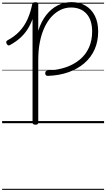

<svg xmlns="http://www.w3.org/2000/svg" viewBox="-20 -1166 1005 1817"><path d="M434 -448Q421 -447 414.5 -454Q408 -461 408 -473Q408 -486 414.5 -492Q421 -498 433 -499Q528 -503 605 -530Q682 -557 737.5 -604Q793 -651 822.5 -717.5Q852 -784 852 -867Q852 -978 798 -1036.5Q744 -1095 651 -1095Q600 -1095 554 -1073Q508 -1051 469 -1009.5Q430 -968 401.5 -907.5Q373 -847 357.5 -769.5Q342 -692 342 -598V-5Q342 4 336 9Q330 14 316 14Q302 14 295 9Q288 4 288 -5V-986Q268 -931 239 -886.5Q210 -842 170.5 -806.5Q131 -771 75 -740Q65 -734 57.5 -736.5Q50 -739 43 -752Q37 -763 39.5 -771.5Q42 -780 52 -785Q119 -821 165 -870Q211 -919 240 -983.5Q269 -1048 285 -1127Q287 -1137 295 -1141Q303 -1145 316 -1145Q329 -1145 335.5 -1140.5Q342 -1136 342 -1126V-875Q371 -965 418.5 -1025Q466 -1085 527 -1115.5Q588 -1146 657 -1146Q733 -1146 789.5 -1112.5Q846 -1079 877.5 -1017Q909 -955 909 -868Q909 -774 875.5 -698.5Q842 -623 779 -568.5Q716 -514 629 -483Q542 -452 434 -448ZM0 621H965V631H0ZM0 -20H965V0H0ZM0 -505H965V-500H0ZM0 -1141H965V-1131H0Z"/></svg>

Font: Playwrite BR Guides
Style: Regular
Weight: 400
Designer: Veronika Burian, José Scaglione
Foundry: TypeTogether
Version: Version 1.003